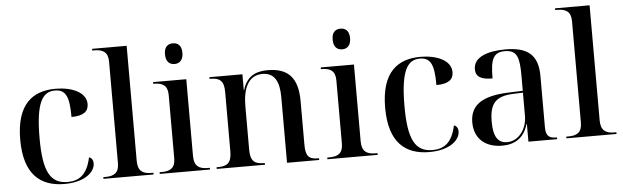

<svg xmlns="http://www.w3.org/2000/svg" viewBox="-49 -934 3627 1118"><g transform="rotate(-5 1765.0 -375.0)"><path d="M288 10C409 10 467 -46 467 -95C467 -115 458 -128 443 -132C422 -32 374 0 307 0C206 0 166 -73 166 -268C166 -480 208 -537 279 -537C345 -537 362 -489 362 -375C432 -375 462 -399 462 -442C462 -512 377 -547 283 -547C151 -547 53 -478 53 -269C53 -65 148 10 288 10Z M516 0H809V-10H797C746 -10 718 -29 718 -87V-760H516V-750H529C579 -750 608 -732 608 -677V-84C608 -28 580 -10 529 -10H516Z M987 -630C1015 -630 1038 -648 1038 -691C1038 -735 1015 -751 987 -751C958 -751 936 -735 936 -691C936 -648 958 -630 987 -630ZM845 0H1139V-10H1126C1075 -10 1047 -29 1047 -87V-536H853V-526H858C909 -526 937 -508 937 -453V-84C937 -28 909 -10 858 -10H845Z M1178 0H1460V-10H1454C1401 -10 1376 -28 1376 -95V-351C1376 -444 1404 -528 1491 -528C1563 -528 1589 -472 1589 -385V0H1777V-10H1772C1718 -10 1699 -28 1699 -96V-352C1699 -488 1642 -547 1524 -547C1471 -547 1403 -535 1377 -443H1375V-536H1182V-526H1189C1240 -526 1266 -508 1266 -444V-95C1266 -28 1240 -10 1187 -10H1178Z M1967 -630C1995 -630 2018 -648 2018 -691C2018 -735 1995 -751 1967 -751C1938 -751 1916 -735 1916 -691C1916 -648 1938 -630 1967 -630ZM1825 0H2119V-10H2106C2055 -10 2027 -29 2027 -87V-536H1833V-526H1838C1889 -526 1917 -508 1917 -453V-84C1917 -28 1889 -10 1838 -10H1825Z M2421 10C2542 10 2600 -46 2600 -95C2600 -115 2591 -128 2576 -132C2555 -32 2507 0 2440 0C2339 0 2299 -73 2299 -268C2299 -480 2341 -537 2412 -537C2478 -537 2495 -489 2495 -375C2565 -375 2595 -399 2595 -442C2595 -512 2510 -547 2416 -547C2284 -547 2186 -478 2186 -269C2186 -65 2281 10 2421 10Z M2847 10C2918 10 2975 -22 2998 -104H3000V0H3168V-10H3165C3120 -10 3103 -26 3103 -76V-375C3103 -501 3040 -547 2913 -547C2810 -547 2726 -519 2726 -447C2726 -402 2759 -385 2824 -385C2824 -493 2839 -537 2909 -537C2981 -537 2993 -492 2993 -387V-298L2911 -295C2758 -290 2684 -243 2684 -140C2684 -47 2746 10 2847 10ZM2876 -8C2823 -8 2797 -48 2797 -133C2797 -239 2831 -280 2934 -285L2993 -287V-151C2993 -75 2945 -8 2876 -8Z M3222 0H3515V-10H3503C3452 -10 3424 -29 3424 -87V-760H3222V-750H3235C3285 -750 3314 -732 3314 -677V-84C3314 -28 3286 -10 3235 -10H3222Z"/></g></svg>

Font: Noto Serif Display Medium
Style: Regular
Weight: 500
Designer: Monotype Design Team
Foundry: Monotype Imaging Inc.
Version: Version 2.009